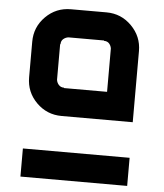

<svg xmlns="http://www.w3.org/2000/svg" viewBox="-55 -716 767 896"><g transform="rotate(5 328.5 -268.0)"><path d="M574.2 131.7H74.2V0H574.2ZM574.2 -166.7H240.8Q171.7 -166.7 122.9 -215.4Q74.2 -264.2 74.2 -333.3V-500Q74.2 -569.2 122.9 -617.9Q171.7 -666.7 240.8 -666.7H407.5Q476.7 -666.7 525.4 -617.5Q574.2 -568.3 574.2 -500ZM442.5 -297.5V-500Q440.8 -513.3 432.1 -523.3Q423.3 -533.3 407.5 -533.3V-535H240.8Q227.5 -533.3 217.1 -524.6Q206.7 -515.8 206.7 -500H205V-333.3Q206.7 -320 215.8 -309.6Q225 -299.2 240.8 -299.2V-297.5Z"/></g></svg>

Font: 0xA000-Squareish
Style: Squareish-Bold
Weight: 700
Version: Version 0.1